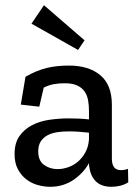

<svg xmlns="http://www.w3.org/2000/svg" viewBox="-20 -708 530 738"><path d="M78 -413Q120 -437 158.5 -446.5Q197 -456 245 -456Q321 -456 365.5 -419Q410 -382 410 -305V-98Q410 -54 445 -54Q459 -54 472 -59L473 -7Q445 10 408 10Q367 10 345.5 -14Q324 -38 322 -80V-81Q312 -63 297.5 -47Q283 -31 264.5 -18Q246 -5 223 2.5Q200 10 173 10Q150 10 126 3.5Q102 -3 82 -18Q62 -33 49 -57Q36 -81 36 -116Q36 -158 54.5 -184.5Q73 -211 102.5 -226.5Q132 -242 169.5 -247.5Q207 -253 245 -253Q265 -253 285 -252Q305 -251 322 -249V-282Q322 -304 318.5 -323Q315 -342 305 -356.5Q295 -371 276.5 -379.5Q258 -388 229 -388Q207 -388 187 -384.5Q167 -381 148 -371L131 -298L60 -306ZM322 -198Q304 -200 284.5 -201.5Q265 -203 245 -203Q222 -203 201 -200Q180 -197 163.5 -188.5Q147 -180 137 -165Q127 -150 127 -126Q127 -90 149.5 -74Q172 -58 201 -58Q222 -58 243 -65.5Q264 -73 281 -88Q298 -103 309 -124Q320 -145 322 -172ZM280 -516 101 -617 149 -688 305 -553Z"/></svg>

Font: Zilla Slab Medium
Style: Regular
Weight: 500
Designer: Typotheque.com
Foundry: Typotheque type foundry
Version: Version 1.1; 2017